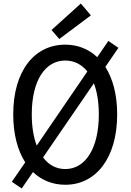

<svg xmlns="http://www.w3.org/2000/svg" viewBox="-20 -1033 740 1088"><path d="M495 -946 438 -1013 272 -863 316 -812ZM651 -762 594 -801 531 -709C483 -755 420 -780 350 -780C177 -780 55 -634 55 -385C55 -272 80 -180 123 -113L47 -3L103 35L167 -58C216 -11 279 14 350 14C522 14 644 -135 644 -385C644 -497 619 -588 577 -654ZM160 -385C160 -577 236 -690 350 -690C400 -690 443 -668 475 -628L188 -208C170 -256 160 -315 160 -385ZM540 -385C540 -192 464 -75 350 -75C299 -75 256 -98 224 -141L512 -561C530 -514 540 -454 540 -385Z"/></svg>

Font: Kawkab Mono Light
Style: Bold
Weight: 400
Monospace: yes
Designer: Abdullah Arif
Foundry: Abdullah Arif
Version: Version 1.000;PS 000.500;hotconv 1.0.88;makeotf.lib2.5.64775